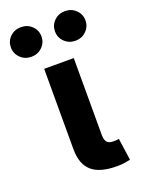

<svg xmlns="http://www.w3.org/2000/svg" viewBox="-196 -819 655 887"><g transform="rotate(-20 131.5 -375.0)"><path d="M222.2 2.4Q137.2 2.4 97.9 -32.5Q58.6 -67.4 58.6 -141.1V-535.6H204.1V-159.2Q204.1 -133.3 213.4 -122.3Q222.7 -111.3 245.6 -111.3Q254.9 -111.3 261.2 -111.8Q267.6 -112.3 272 -113.8L287.6 -5.4Q276.4 -2.9 259.5 -0.2Q242.7 2.4 222.2 2.4ZM239.7 -607.9Q208 -607.9 186.3 -629.2Q164.6 -650.4 164.6 -680.7Q164.6 -711.4 186.3 -732.4Q208 -753.4 239.7 -753.4Q271 -753.4 292.7 -732.4Q314.5 -711.4 314.5 -680.7Q314.5 -650.4 292.7 -629.2Q271 -607.9 239.7 -607.9ZM22.9 -607.9Q-8.8 -607.9 -30.5 -629.2Q-52.2 -650.4 -52.2 -680.7Q-52.2 -711.4 -30.5 -732.4Q-8.8 -753.4 22.9 -753.4Q54.7 -753.4 76.4 -732.4Q98.1 -711.4 98.1 -680.7Q98.1 -650.4 76.4 -629.2Q54.7 -607.9 22.9 -607.9Z"/></g></svg>

Font: Inter 20pt
Style: Bold
Weight: 700
Version: Version 4.001;git-66647c0bb